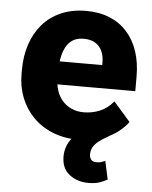

<svg xmlns="http://www.w3.org/2000/svg" viewBox="-52 -582 647 815"><g transform="rotate(5 271.0 -174.5)"><path d="M299.8 9.8Q236.8 9.8 187 -10.3Q137.2 -30.3 102.8 -65.7Q68.4 -101.1 50.3 -147.5Q32.2 -193.8 32.2 -246.6V-265.1Q32.2 -324.2 48.8 -374Q65.4 -423.8 97.4 -460.7Q129.4 -497.6 176.3 -517.8Q223.1 -538.1 283.2 -538.1Q339.4 -538.1 383.3 -519.8Q427.2 -501.5 457.5 -467.5Q487.8 -433.6 503.7 -386Q519.5 -338.4 519.5 -279.3V-216.8H93.8V-314.9H370.1V-326.7Q370.1 -354.5 360.1 -375.5Q350.1 -396.5 330.8 -408Q311.5 -419.4 282.2 -419.4Q254.4 -419.4 235.8 -407.7Q217.3 -396 206.3 -374.8Q195.3 -353.5 190.4 -325.4Q185.5 -297.4 185.5 -265.1V-246.6Q185.5 -215.8 193.8 -190.4Q202.1 -165 218.3 -147Q234.4 -128.9 257.3 -118.7Q280.3 -108.4 309.6 -108.4Q345.7 -108.4 378.4 -122.3Q411.1 -136.2 435.1 -166L506.3 -84.5Q490.2 -61 461.2 -39.3Q432.1 -17.6 391.6 -3.9Q351.1 9.8 299.8 9.8ZM342.8 -45.4 424.8 -16.6Q399.4 -2.9 383.1 9.8Q366.7 22.5 359.1 36.4Q351.6 50.3 351.6 66.9Q351.6 80.1 358.4 89.1Q365.2 98.1 382.3 98.1Q395.5 98.1 403.6 95Q411.6 91.8 418.5 88.9L435.5 167Q423.3 174.3 403.8 181.4Q384.3 188.5 355 188.5Q307.1 188.5 273.7 162.4Q240.2 136.2 240.2 85.9Q240.2 61.5 249.3 38.3Q258.3 15.1 280.5 -6.1Q302.7 -27.3 342.8 -45.4Z"/></g></svg>

Font: Roboto ExtraBold
Style: Regular
Weight: 800
Designer: Christian Robertson
Foundry: Google
Version: Version 3.009; 2024